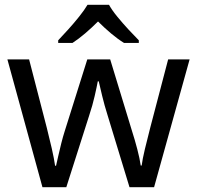

<svg xmlns="http://www.w3.org/2000/svg" viewBox="-20 -786 826 805"><path d="M431 -303Q418 -344 408.5 -383.5Q399 -423 394 -445H390Q386 -423 377 -383.5Q368 -344 354 -302L258 -1H158L11 -537H102L176 -251Q187 -208 197 -164Q207 -120 211 -91H215Q219 -108 224.5 -133Q230 -158 237 -185.5Q244 -213 251 -235L346 -537H442L534 -235Q545 -201 555.5 -161Q566 -121 570 -92H574Q577 -117 587.5 -161Q598 -205 610 -251L685 -537H775L626 -1H523ZM437 -766Q449 -744 471.5 -716.5Q494 -689 518.5 -662.5Q543 -636 562 -617V-606H500Q474 -622 446 -645.5Q418 -669 391 -696Q364 -669 337 -646Q310 -623 284 -606H224V-617Q243 -637 266.5 -663Q290 -689 312 -716.5Q334 -744 347 -766Z"/></svg>

Font: Noto Sans Indic Siyaq Numbers
Style: Regular
Weight: 400
Designer: Monotype Design Team
Foundry: Monotype Imaging Inc.
Version: Version 2.002; ttfautohint (v1.8.4.7-5d5b)